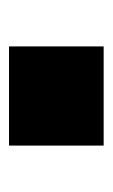

<svg xmlns="http://www.w3.org/2000/svg" viewBox="68 -503 250 426"><g transform="rotate(-90 193.0 -290.0)"><path d="M83 -185V-395H303V-185Z"/></g></svg>

Font: M PLUS 1p Black
Style: Regular
Weight: 900
Version: Version 1.061